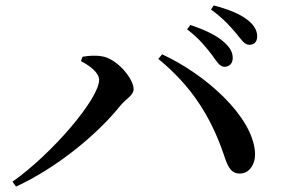

<svg xmlns="http://www.w3.org/2000/svg" viewBox="-20 -759 1040 707"><path d="M761 -556C779 -531 790 -513 806 -513C825 -513 837 -526 837 -545C837 -565 829 -582 806 -603C778 -629 734 -649 681 -667L669 -651C715 -616 741 -582 761 -556ZM849 -637C869 -613 880 -594 898 -594C916 -594 927 -605 927 -625C927 -646 917 -666 891 -686C865 -707 821 -725 767 -739L757 -724C806 -688 828 -661 849 -637ZM278 -534C311 -517 345 -491 345 -465C345 -395 171 -192 26 -90L39 -72C187 -140 337 -262 424 -371C444 -395 472 -408 472 -431C472 -469 410 -545 353 -552C329 -556 301 -553 284 -550ZM864 -120C898 -120 922 -155 919 -199C909 -333 735 -486 577 -559L563 -542C683 -444 755 -332 803 -193C818 -146 830 -119 864 -120Z"/></svg>

Font: Noto Serif JP SemiBold
Style: Regular
Weight: 600
Designer: Ryoko NISHIZUKA 西塚涼子 (kana & ideographs); Frank Grießhammer (Latin, Greek & Cyrillic); Wenlong ZHANG 张文龙 (bopomofo); San
Foundry: Adobe
Version: Version 2.001;hotconv 1.1.0;makeotfexe 2.6.0